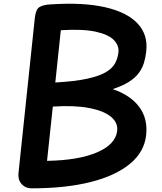

<svg xmlns="http://www.w3.org/2000/svg" viewBox="-20 -1025 882 1045"><path d="M153 0Q118 0 97.5 -23.5Q77 -47 80.5 -82L169.5 -927Q174.5 -974.5 195.2 -986.8Q216 -999 254 -1001Q431.5 -1013 551.5 -985.8Q671.5 -958.5 728.8 -897.2Q786 -836 776 -746Q772.5 -712.5 763.5 -683Q754.5 -653.5 735.2 -627.5Q716 -601.5 682 -579.8Q648 -558 593.5 -540Q691 -506.5 738 -442.8Q785 -379 775.5 -290.5Q766 -198.5 687.5 -133.5Q609 -68.5 472.8 -34.2Q336.5 0 153 0ZM236 -149.5Q407.5 -152.5 507.8 -195.5Q608 -238.5 617.5 -311Q623.5 -356.5 584.2 -389.2Q545 -422 465 -437.2Q385 -452.5 267.5 -445ZM281 -576Q388 -582 454.2 -596.5Q520.5 -611 556.2 -632.2Q592 -653.5 606.5 -680.8Q621 -708 624.5 -739.5Q629 -776.5 600 -806.8Q571 -837 500.8 -852.5Q430.5 -868 311 -860.5Z"/></svg>

Font: Edu SA Hand
Style: Bold
Weight: 700
Designer: Tina and Corey Anderson, Eben Sorkin, Mirko Velimirovic
Foundry: Google for Education
Version: Version 2.000